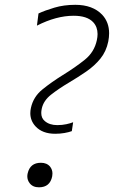

<svg xmlns="http://www.w3.org/2000/svg" viewBox="-20 -769 474 798"><path d="M209.5 -213Q156 -213 127.5 -244Q106 -267.5 106 -298.5Q106 -309 108.5 -320.5Q118.5 -366.5 156 -397Q193.5 -427.5 241 -457Q293 -489 332.5 -520.8Q372 -552.5 382.5 -602Q385.5 -615.5 385.5 -627.5Q385.5 -657 367.5 -676.5Q342.5 -703.5 286 -703.5Q214 -703.5 133.5 -662.5L140 -713Q166.5 -725.5 206 -737.2Q245.5 -749 293 -749Q365.5 -749 405 -707.5Q433.5 -676.5 433.5 -631Q433.5 -614.5 430 -596.5Q421.5 -555 397.2 -525.2Q373 -495.5 339 -472Q305 -448.5 267 -426Q224 -400.5 192.2 -375.5Q160.5 -350.5 153.5 -317Q151.5 -307.5 151.5 -299.5Q151.5 -278 166 -266Q185.5 -249 218 -249Q238.5 -249 255.8 -252.8Q273 -256.5 284 -261L278.5 -224Q266.5 -219.5 248 -216.2Q229.5 -213 209.5 -213ZM142 9.5Q116 9.5 103 -8Q93.5 -20.5 93.5 -36Q93.5 -42 95 -48.5Q105 -92.5 150 -92.5Q175 -92.5 188.5 -76Q198 -63.5 198 -48Q198 -42.5 197 -36.5Q188 9.5 142 9.5Z"/></svg>

Font: Heraclito ExtraLight
Style: Italic
Weight: 200
Italic angle: -12°
Designer: Kostas Bartsokas (font) & Cristiano Sobral (main changes)
Foundry: Kostas Bartsokas (font) & Cristiano Sobral (main changes)
Version: Version 1.00;July 8, 2020;FontCreator 13.0.0.2655 64-bit